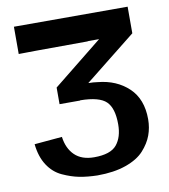

<svg xmlns="http://www.w3.org/2000/svg" viewBox="-81 -764 751 853"><g transform="rotate(-10 294.5 -337.5)"><path d="M39 -165 164 -176Q171 -123 202.5 -92.5Q234 -62 290 -62Q364 -62 392 -96Q420 -130 420 -188Q420 -261 389 -291Q358 -321 273 -322Q272 -322 272 -321.5Q272 -321 271 -321H179V-396L402 -575H355Q354 -575 351.5 -574.5Q349 -574 348 -574L119 -573Q106 -573 79 -572.5Q52 -572 39 -572V-695H552V-575L322 -392V-391Q344 -391 363 -388Q447 -380 501 -329Q555 -278 555 -187Q555 -149 542.5 -115Q530 -81 501.5 -49.5Q473 -18 419 1Q365 20 290 20Q245 19 209 12Q173 5 134 -13Q95 -31 70 -69.5Q45 -108 39 -165Z"/></g></svg>

Font: Coval
Style: Bold
Weight: 700
Foundry: Context Ltd
Version: Version 001.000